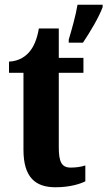

<svg xmlns="http://www.w3.org/2000/svg" viewBox="-20 -780 453 810"><path d="M270 -613V-600H330C359 -643 398 -708 413 -750V-760H307C300 -716 282 -653 270 -613ZM214 10C277 10 320 -5 340 -15V-82C322 -76 300 -73 278 -73C239 -73 228 -99 228 -159V-473H332V-536H228V-660H144C136 -613 122 -584 107 -565C91 -544 62 -522 18 -520V-473H79V-148C79 -31 130 10 214 10Z"/></svg>

Font: Noto Serif Tamil ExtraCondensed ExtraBold
Style: Regular
Weight: 800
Width: 2
Designer: Indian Type Foundry, Tom Grace, and the Monotype Design Team
Foundry: Monotype Imaging Inc.
Version: Version 2.004